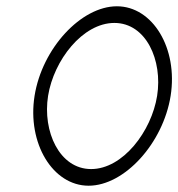

<svg xmlns="http://www.w3.org/2000/svg" viewBox="-20 -595 567 611"><path d="M90 -290C66 -139 148 -4 262 -4C376 -4 499 -139 523 -290C547 -441 466 -575 352 -575C238 -575 114 -441 90 -290ZM133 -290C151 -403 243 -522 344 -522C445 -522 498 -403 480 -290C462 -177 371 -57 270 -57C169 -57 115 -177 133 -290Z"/></svg>

Font: Charger Sport
Style: HLObl
Weight: 100
Designer: Jasper
Foundry: Cannot Into Space Fonts
Version: Version 1.1